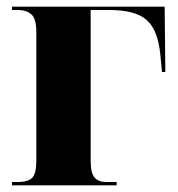

<svg xmlns="http://www.w3.org/2000/svg" viewBox="-20 -556 534 576"><path d="M16 0H330V-10H298Q276 -10 264 -23Q252 -36 252 -74V-526H308Q386 -526 420 -496Q454 -466 461 -392L466 -340H476L474 -536H16V-526H34Q59 -526 74 -513Q89 -500 89 -460V-74Q89 -36 77 -23Q65 -10 32 -10H16Z"/></svg>

Font: Noto Serif Display SemiCondensed Extra
Style: Regular
Weight: 800
Width: 4
Designer: Monotype Design Team
Foundry: Monotype Imaging Inc.
Version: Version 1.900